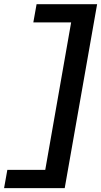

<svg xmlns="http://www.w3.org/2000/svg" viewBox="-51 -742 496 942"><path d="M-31 181H266.5L425.5 -721.5H128.5L112.5 -632H298L171 91.5H-15Z"/></svg>

Font: Anybody Expanded Medium
Style: Italic
Weight: 500
Width: 7
Italic angle: -10°
Version: Version 1.113;gftools[0.9.25]